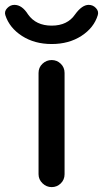

<svg xmlns="http://www.w3.org/2000/svg" viewBox="-56 -765 421 785"><path d="M-34.2 -703.1Q-39.1 -718.8 -26.4 -731.9Q-13.7 -745.1 2.9 -745.1Q34.2 -745.1 58.6 -706.1Q90.8 -660.2 155.3 -660.2Q219.7 -660.2 251 -706.1Q279.3 -745.1 306.6 -745.1Q324.2 -745.1 336.4 -731.9Q348.6 -718.8 343.8 -703.1Q328.1 -651.4 276.9 -618.2Q225.6 -585 155.3 -585Q85 -585 33.7 -618.2Q-17.6 -651.4 -34.2 -703.1ZM101.6 -466.8Q101.6 -489.3 117.7 -504.4Q133.8 -519.5 155.3 -519.5Q176.8 -519.5 192.4 -504.4Q208 -489.3 208 -466.8V-52.7Q208 -30.3 192.4 -15.1Q176.8 0 155.3 0Q133.8 0 117.7 -15.6Q101.6 -31.2 101.6 -52.7Z"/></svg>

Font: Rounded Mgen+ 2p medium
Style: Regular
Weight: 500
Designer: [Source Han Sans]
Ryoko NISHIZUKA  (kana & ideographs); Paul D. Hunt (Latin, Greek & Cyrillic); Wenlong ZHANG  (bopomofo
Version: Version 1.059.20150602